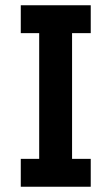

<svg xmlns="http://www.w3.org/2000/svg" viewBox="-20 -710 423 730"><path d="M59 0V-106H129V-584H59V-690H325V-584H254V-106H325V0Z"/></svg>

Font: Radio Canada Condensed SemiBold
Style: Regular
Weight: 600
Width: 3
Designer: Charles Daoud, Etienne Aubert Bonn, Alexandre Saumier Demers, Jacques Le Bailly
Foundry: Radio-Canada
Version: Version 2.104; ttfautohint (v1.8.4.7-5d5b);gftools[0.9.28.de